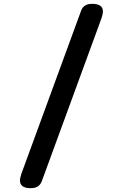

<svg xmlns="http://www.w3.org/2000/svg" viewBox="-20 -850 640 1000"><path d="M91 56 402 -793Q408 -811 422 -820.5Q436 -830 461 -830Q487 -830 501.5 -820.5Q516 -811 516 -790Q516 -783 514 -774.5Q512 -766 509 -756L198 93Q191 112 177 121Q163 130 139 130Q112 130 98 120Q84 110 84 90Q84 83 86 74.5Q88 66 91 56Z"/></svg>

Font: Maple Mono NL SemiBold
Style: Regular
Weight: 600
Monospace: yes
Designer: subframe7536
Version: Version 7.000